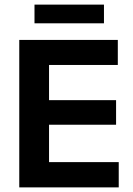

<svg xmlns="http://www.w3.org/2000/svg" viewBox="-20 -812 578 832"><path d="M63.5 0V-639H192.5V0ZM102 0V-109.5H494.5V0ZM138.5 -271.5V-378H483V-271.5ZM101.5 -530.5V-639H490.5V-530.5ZM129.5 -711V-792H430.5V-711Z"/></svg>

Font: Anek Latin Medium SemiBold
Style: Regular
Weight: 600
Version: Version 1.003